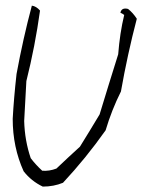

<svg xmlns="http://www.w3.org/2000/svg" viewBox="-20 -694 540 686"><path d="M39.1 -429.7Q62.5 -556.6 93.8 -673.8Q109.4 -671.9 123 -656.2Q105.5 -529.3 74.2 -404.3Q70.3 -334 66.4 -261.7Q68.4 -191.4 89.8 -128.9Q107.4 -105.5 130.9 -84Q156.2 -82 181.6 -91.8Q222.7 -130.9 265.6 -169.9Q300.8 -226.6 335.9 -285.2Q369.1 -394.5 402.3 -500Q408.2 -576.2 423.8 -640.6Q416 -646.5 410.2 -648.4Q414.1 -668 437.5 -662.1Q455.1 -648.4 468.8 -627Q435.5 -500 412.1 -367.2Q378.9 -300.8 357.4 -228.5Q287.1 -128.9 205.1 -41Q171.9 -27.3 132.8 -27.3Q91.8 -46.9 64.5 -82Q25.4 -168 25.4 -269.5Q29.3 -341.8 39.1 -429.7Z"/></svg>

Font: BoLeHuaiShuti
Style: Regular
Weight: 400
Designer: Aston.linsen@gmail.com
Foundry: BoLe
Version: Version 1.00 June 15, 2016, initial release